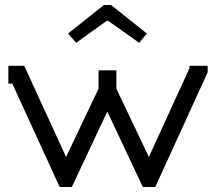

<svg xmlns="http://www.w3.org/2000/svg" viewBox="-20 -725 861 762"><path d="M408.2 -643.1H404.8L282.2 -555.2L250 -591.8L392.1 -705.1H420.9L563 -591.8L532.2 -555.2ZM804.2 -463.9V-438L596.2 17.1H546.9L405.8 -282.2L265.1 17.1H216.8L28.8 -393.1H13.2V-463.9H76.2L242.2 -102.1L371.1 -373V-445.8H441.9V-373L570.8 -102.1L731.9 -454.1V-463.9Z"/></svg>

Font: Rawengulk
Style: Bold
Weight: 700
Version: Version 0.92